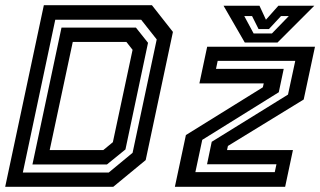

<svg xmlns="http://www.w3.org/2000/svg" viewBox="-32 -720 1234 740"><path d="M-12 0 137 -700H553.5L634.5 -597L529.5 -103L404.5 0ZM159.5 -141.5H366L403 -172L479 -528L455 -558.5H248.5ZM56 -55H387L479 -131L572 -568L512 -644H181ZM93 -86 205 -613.5H492L538.5 -555L451.5 -144L380 -86ZM721 -56.5H1027L1033.5 -87H766L784 -173.5L1078 -355.5L1106 -485.5H807L800.5 -454.5H1061.5L1042.5 -364.5L747.5 -181ZM642 0 684.5 -199.5 981 -383.5 984.5 -398.5H736.5L766.5 -540H1182L1138.5 -336.5L846.5 -157.5L843 -141.5H1097L1067 0ZM911.5 -556 829.5 -698H968L993 -644L1041 -698H1179.5L1037.5 -556ZM945.5 -591H1016L1081 -658H1051L1004.5 -608H964.5L939.5 -658H909.5Z"/></svg>

Font: Tourney SemiBold
Style: Italic
Weight: 600
Italic angle: -12°
Version: Version 1.015